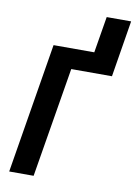

<svg xmlns="http://www.w3.org/2000/svg" viewBox="-101 -1004 752 1068"><g transform="rotate(10 275.5 -470.0)"><path d="M28 0 149 -735H379L413 -940H551L499 -621H269L166 0Z"/></g></svg>

Font: Iosevka Curly Heavy
Style: Italic
Weight: 900
Italic angle: -9°
Monospace: yes
Designer: Belleve Invis
Foundry: Belleve Invis
Version: Version 22.1.2; ttfautohint (v1.8.4)